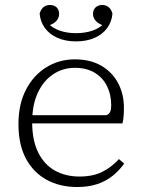

<svg xmlns="http://www.w3.org/2000/svg" viewBox="-20 -738 568 770"><path d="M289 12Q220 12 167 -17Q114 -46 84 -102Q54 -158 54 -240Q54 -320 84 -378Q114 -436 165.5 -468Q217 -500 280 -500Q342 -500 386 -474.5Q430 -449 453.5 -405Q477 -361 477 -305Q477 -286 475.5 -270Q474 -254 471 -243H87V-276H406Q418 -280 422 -290Q426 -300 426 -316Q426 -359 409 -393Q392 -427 359.5 -446.5Q327 -466 280 -466Q232 -466 193 -440Q154 -414 131.5 -365.5Q109 -317 109 -248Q109 -176 133 -127Q157 -78 200 -54Q243 -30 299 -30Q353 -30 390.5 -49Q428 -68 457 -100L478 -82Q459 -55 432.5 -33.5Q406 -12 371 0Q336 12 289 12ZM285 -572Q243 -572 211 -586Q179 -600 160.5 -625Q142 -650 139 -683Q143 -699 153.5 -708.5Q164 -718 180 -718Q197 -718 207 -708.5Q217 -699 217 -682Q217 -666 206 -654Q195 -642 176 -636L172 -645Q191 -625 220 -615Q249 -605 285 -605Q321 -605 350.5 -615Q380 -625 398 -645L394 -636Q376 -642 364.5 -654Q353 -666 353 -682Q353 -699 363.5 -708.5Q374 -718 390 -718Q406 -718 416.5 -708.5Q427 -699 431 -683Q428 -650 409.5 -625Q391 -600 359 -586Q327 -572 285 -572Z"/></svg>

Font: Source Serif 4 Light
Style: Regular
Weight: 300
Designer: Frank Grießhammer
Foundry: Adobe Systems Incorporated
Version: Version 4.004;hotconv 1.0.116;makeotfexe 2.5.65601